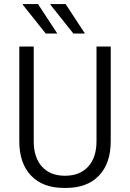

<svg xmlns="http://www.w3.org/2000/svg" viewBox="-20 -915 640 945"><path d="M295 10Q191 10 133 -50.5Q75 -111 75 -220V-686H146V-220Q146 -140 186.5 -95Q227 -50 300 -50Q373 -50 414 -95Q455 -140 455 -220V-686H525V-220Q525 -111 467 -50.5Q409 10 305 10ZM341 -750 228 -892 229 -895H303L398 -750ZM205 -750 92 -892 93 -895H167L262 -750Z"/></svg>

Font: Chivo Mono Medium ExtraLight
Style: Regular
Weight: 250
Monospace: yes
Version: Version 1.008